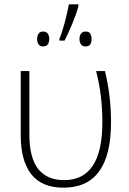

<svg xmlns="http://www.w3.org/2000/svg" viewBox="-20 -859 596 889"><path d="M274 10Q174 10 125 -52Q76 -114 76 -233V-530H116V-237Q116 -128 157 -76.5Q198 -25 277 -25Q454 -25 454 -293Q454 -354 447 -413Q440 -472 425 -530H466Q480 -472 487 -414Q494 -356 494 -292Q494 10 274 10ZM343 -839V-830Q334 -796 315.5 -751Q297 -706 279 -671H255V-679Q269 -713 280.5 -757.5Q292 -802 299 -839ZM179 -713Q195 -713 201.5 -703Q208 -693 208 -679Q208 -663 201.5 -653.5Q195 -644 179 -644Q165 -644 158.5 -653.5Q152 -663 152 -679Q152 -693 158.5 -703Q165 -713 179 -713ZM376 -713Q392 -713 398 -703Q404 -693 404 -679Q404 -663 398 -653.5Q392 -644 376 -644Q362 -644 355 -653.5Q348 -663 348 -679Q348 -693 355 -703Q362 -713 376 -713Z"/></svg>

Font: Noto Sans Disp ExtLt
Style: Regular
Weight: 200
Designer: Monotype Design Team
Foundry: Monotype Imaging Inc.
Version: Version 2.000;GOOG;noto-source:20170915:90ef993387c0